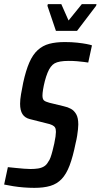

<svg xmlns="http://www.w3.org/2000/svg" viewBox="-35 -899 486 927"><path d="M131 8Q107 8 80.5 6Q54 4 29 0Q4 -4 -15 -8L3 -92Q22 -90 42 -88Q62 -86 80.5 -84.5Q99 -83 112 -83Q132 -83 148.5 -85.5Q165 -88 177.5 -95.5Q190 -103 198 -118Q204 -125 209 -139Q214 -153 218.5 -170.5Q223 -188 227 -206Q231 -224 233 -239Q235 -254 235 -262Q235 -276 231 -283Q227 -290 217 -295Q207 -300 188 -304L109 -324Q85 -330 73.5 -348Q62 -366 62 -398Q62 -418 66.5 -444Q71 -470 77 -500Q90 -559 106.5 -597Q123 -635 147 -657Q171 -679 203 -687.5Q235 -696 278 -696Q311 -696 338 -693Q365 -690 383 -686.5Q401 -683 409 -680L391 -597Q384 -598 369.5 -600Q355 -602 336 -603.5Q317 -605 297 -605Q273 -605 256 -602Q239 -599 228.5 -593Q218 -587 210 -576Q202 -566 194.5 -547.5Q187 -529 181.5 -507.5Q176 -486 173 -467.5Q170 -449 170 -438Q170 -421 177 -414.5Q184 -408 203 -403L273 -386Q292 -382 307.5 -373.5Q323 -365 333 -347.5Q343 -330 343 -298Q343 -288 341.5 -274Q340 -260 337.5 -243.5Q335 -227 330 -207Q317 -142 301 -100Q285 -58 262.5 -34.5Q240 -11 208 -1.5Q176 8 131 8ZM235 -750 194 -871 196 -879H261L296 -800L360 -879H431L429 -871L337 -750Z"/></svg>

Font: Saira ExtraCondensed SemiBold
Style: Italic
Weight: 600
Width: 2
Italic angle: -12°
Designer: Hector Gatti with collaboration of the Omnibus-Type team
Foundry: Omnibus-Type
Version: Version 1.101